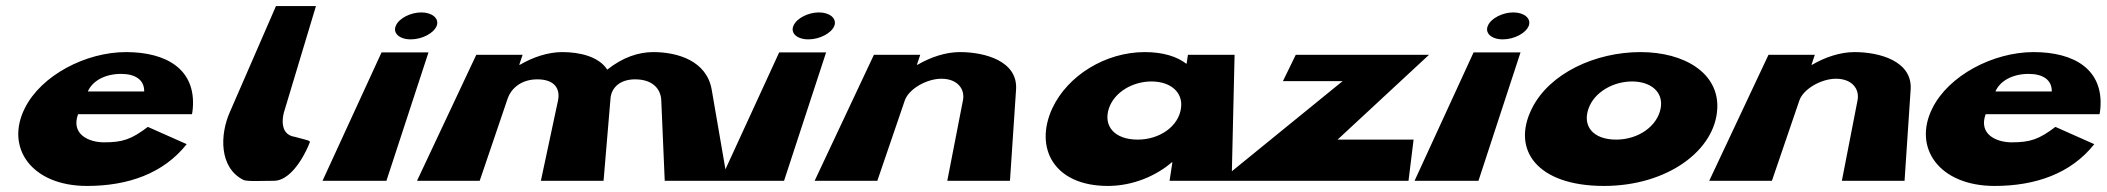

<svg xmlns="http://www.w3.org/2000/svg" viewBox="-20 -597 6956 634"><path d="M613.7 -220C615.3 -224 615.7 -233 616.6 -239C627.3 -368 530 -425 396 -425C263 -425 115.3 -348 61.6 -239C-3.3 -109 84.4 17 267.4 17C402.4 17 519.7 -24 596.5 -121L468.2 -178C414 -137 385.4 -127 323.4 -127C275.4 -127 213.3 -152 237.7 -220ZM270.1 -295C284.2 -328 324 -353 380 -353C427 -353 457 -333 456.1 -295Z M891.3 -577 738.6 -226C706.4 -153 702.7 -44 783.5 -3C794.5 3 847 0 884 0C952 0 998.9 -117 998.9 -117C1005.7 -135 1011.7 -129 954.2 -145C895.4 -153 917.6 -226 917.6 -226L1023.3 -577Z M1045 0H1256L1394.9 -424H1239.9ZM1287.5 -513C1275.7 -488 1298.5 -467 1336.5 -467C1374.5 -467 1413.7 -488 1422.5 -513C1430.2 -537 1406.1 -556 1371.1 -556C1336.1 -556 1298.2 -537 1287.5 -513Z M1357 0H1564L1656.8 -273C1667.4 -303 1699.3 -335 1754.3 -335C1812.3 -335 1830.4 -303 1822.6 -265L1766 0H1973L1996.4 -277C2000.8 -306 2025.3 -335 2077.3 -335C2135.3 -335 2162.4 -303 2163.6 -265L2175 0H2382L2330.1 -301C2313.6 -396 2218 -425 2137 -425C2089 -425 2036.4 -408 1985.2 -367C1957.7 -410 1895 -425 1837 -425C1789 -425 1739.4 -408 1696.6 -383H1694.6L1705.7 -416H1552.7Z M2358 0H2569L2707.9 -424H2552.9ZM2600.5 -513C2588.7 -488 2611.5 -467 2649.5 -467C2687.5 -467 2726.7 -488 2735.5 -513C2743.2 -537 2719.1 -556 2684.1 -556C2649.1 -556 2611.2 -537 2600.5 -513Z M2670 0H2877L2967.6 -265C2980.4 -303 3039.6 -337 3088.6 -337C3141.6 -337 3167.4 -303 3159.6 -265L3108 0H3315L3335.1 -301C3341.6 -396 3231 -425 3150 -425C3102 -425 3052.4 -408 3009.6 -383H3007.6L3018.7 -416H2865.7Z M3454.6 -239C3394.5 -108 3460.4 17 3638.4 17C3721.4 17 3798.6 -17 3849.3 -61H3851.3L3842 0H4047L4056.7 -416H3902.7L3898.1 -386C3865.9 -411 3819 -425 3760 -425C3631 -425 3505.3 -348 3454.6 -239ZM3641.6 -239C3659.8 -293 3720.2 -328 3782.2 -328C3844.2 -328 3887.8 -293 3879.6 -239C3871.7 -181 3810.8 -136 3736.8 -136C3659.8 -136 3622.7 -181 3641.6 -239Z M4698.7 -416H4258.7L4216.3 -329H4413.3L4009 0H4631L4647.8 -136H4396.8Z M4651 0H4862L5000.9 -424H4845.9ZM4893.5 -513C4881.7 -488 4904.5 -467 4942.5 -467C4980.5 -467 5019.7 -488 5028.5 -513C5036.2 -537 5012.1 -556 4977.1 -556C4942.1 -556 4904.2 -537 4893.5 -513Z M5038.6 -239C4969.5 -101 5057.4 17 5276.4 17C5486.4 17 5644.5 -101 5650.6 -239C5656.3 -355 5543 -425 5397 -425C5248 -425 5096.3 -355 5038.6 -239ZM5225.6 -239C5244.8 -293 5307.2 -328 5369.2 -328C5431.2 -328 5473.8 -293 5463.6 -239C5452.7 -181 5390.8 -136 5316.8 -136C5239.8 -136 5204.7 -181 5225.6 -239Z M5624 0H5831L5921.6 -265C5934.4 -303 5993.6 -337 6042.6 -337C6095.6 -337 6121.4 -303 6113.6 -265L6062 0H6269L6289.1 -301C6295.6 -396 6185 -425 6104 -425C6056 -425 6006.4 -408 5963.6 -383H5961.6L5972.7 -416H5819.7Z M6912.7 -220C6914.3 -224 6914.7 -233 6915.6 -239C6926.3 -368 6829 -425 6695 -425C6562 -425 6414.3 -348 6360.6 -239C6295.7 -109 6383.4 17 6566.4 17C6701.4 17 6818.7 -24 6895.5 -121L6767.2 -178C6713 -137 6684.4 -127 6622.4 -127C6574.4 -127 6512.3 -152 6536.7 -220ZM6569.1 -295C6583.2 -328 6623 -353 6679 -353C6726 -353 6756 -333 6755.1 -295Z"/></svg>

Font: Hussar Milosc
Style: Obl
Weight: 700
Foundry: Cannot Into Space Fonts
Version: Version 1.02